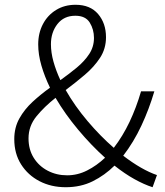

<svg xmlns="http://www.w3.org/2000/svg" viewBox="-20 -762 685 795"><path d="M190.9 -579.1Q190.9 -544.4 201.4 -506.8Q211.9 -469.2 230 -430.2Q266.6 -456.1 298.3 -482.4Q330.1 -508.8 349.6 -538.6Q369.1 -568.4 369.1 -605Q369.1 -640.1 351.6 -668.5Q334 -696.8 292 -696.8Q244.6 -696.8 217.8 -662.4Q190.9 -627.9 190.9 -579.1ZM252 13.2Q191.9 13.2 143.8 -11.7Q95.7 -36.6 67.4 -81.3Q39.1 -126 39.1 -186Q39.1 -233.9 60.3 -271.7Q81.5 -309.6 115.2 -340.6Q148.9 -371.6 187 -398.9Q164.6 -445.3 151.4 -490.7Q138.2 -536.1 138.2 -578.1Q138.2 -625 157.7 -662.1Q177.2 -699.2 212.2 -720.7Q247.1 -742.2 293 -742.2Q353.5 -742.2 386.2 -703.9Q418.9 -665.5 418.9 -607.9Q418.9 -560.5 394.3 -522.7Q369.6 -484.9 331.3 -452.4Q293 -419.9 252 -389.2Q289.6 -323.2 342.5 -260.7Q395.5 -198.2 451.2 -149.9Q488.3 -198.2 516.4 -257.3Q544.4 -316.4 564 -383.8H619.1Q597.2 -309.6 565.4 -241.7Q533.7 -173.8 490.2 -117.2Q566.9 -58.6 629.9 -37.1L611.8 13.2Q576.7 2 536.6 -20.3Q496.6 -42.5 454.1 -76.2Q413.6 -36.1 364 -11.5Q314.5 13.2 252 13.2ZM98.1 -189Q98.1 -143.1 119.6 -108.6Q141.1 -74.2 177.5 -55.2Q213.9 -36.1 257.8 -36.1Q301.3 -36.1 340.8 -56.2Q380.4 -76.2 415 -108.9Q357.4 -160.6 303.5 -225.1Q249.5 -289.6 210 -356.9Q164.1 -320.8 131.1 -280.5Q98.1 -240.2 98.1 -189Z"/></svg>

Font: Source Han Sans CN Light
Style: Regular
Weight: 300
Designer: Ryoko NISHIZUKA  (kana, bopomofo & ideographs); Paul D. Hunt (Latin, Greek & Cyrillic); Sandoll Communications , Soo-you
Foundry: Adobe
Version: Version 2.000;hotconv 1.0.107;makeotfexe 2.5.65593